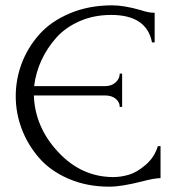

<svg xmlns="http://www.w3.org/2000/svg" viewBox="-20 -690 642 720"><path d="M572 -142H582V-22Q560 -22 514 -10Q436 10 390 10Q306 10 237.5 -19.5Q169 -49 126.5 -98Q84 -147 61.5 -206.5Q39 -266 39 -329Q39 -393 61.5 -452.5Q84 -512 127.5 -561Q171 -610 242 -640Q313 -670 401 -670Q445 -670 508 -652Q537 -642 560 -642V-531H550Q530 -634 397 -634Q332 -634 278.5 -610.5Q225 -587 190.5 -548Q156 -509 135 -463Q114 -417 108 -367H374Q398 -367 413.5 -381Q429 -395 429 -414H438V-289H429Q429 -307 414 -319.5Q399 -332 374 -332H107Q111 -213 198.5 -119.5Q286 -26 405 -26Q434 -26 464 -35Q494 -44 526.5 -72Q559 -100 572 -142Z"/></svg>

Font: Forum
Style: Regular
Weight: 400
Designer: Denis Masharov
Foundry: Denis Masharov
Version: Version 1.000